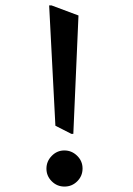

<svg xmlns="http://www.w3.org/2000/svg" viewBox="-20 -719 489 707"><path d="M170 -699 269 -662 250 -226H243L184 -256L161 -699ZM284 -98.5Q284 -71 264.5 -51.5Q245 -32 217.5 -32Q190 -32 170.5 -51.5Q151 -71 151 -98Q151 -125 170.5 -145Q190 -165 217 -165Q244 -165 264 -145.5Q284 -126 284 -98.5Z"/></svg>

Font: Halant Semibold
Style: Regular
Weight: 600
Version: Version 1.100;PS 1.0;hotconv 1.0.78;makeotf.lib2.5.61930; tt